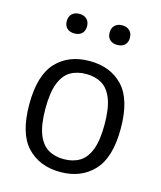

<svg xmlns="http://www.w3.org/2000/svg" viewBox="-115 -843 785 937"><g transform="rotate(15 278.0 -375.0)"><path d="M278 9.5Q173 9.5 110 -57Q47 -123.5 47 -271Q47 -417.5 109.5 -484.2Q172 -551 278 -551Q384 -551 446.5 -484.5Q509 -418 509 -271Q509 -124.5 445.8 -57.5Q382.5 9.5 278 9.5ZM278 -55.5Q324 -55.5 357.5 -75.5Q391 -95.5 409.2 -142.2Q427.5 -189 427.5 -269.5Q427.5 -351.5 409 -398.8Q390.5 -446 357 -465.8Q323.5 -485.5 278 -485.5Q232 -485.5 198.5 -465.8Q165 -446 146.8 -399.2Q128.5 -352.5 128.5 -272Q128.5 -190.5 146.8 -143.2Q165 -96 198.5 -75.8Q232 -55.5 278 -55.5ZM386 -661.5Q362.5 -661.5 348.8 -674.5Q335 -687.5 335 -710.5Q335 -733.5 348.8 -747Q362.5 -760.5 386 -760.5Q410 -760.5 423.8 -747Q437.5 -733.5 437.5 -710.5Q437.5 -687.5 423.8 -674.5Q410 -661.5 386 -661.5ZM170 -661.5Q146 -661.5 132.2 -674.5Q118.5 -687.5 118.5 -710.5Q118.5 -733.5 132.2 -747Q146 -760.5 170 -760.5Q193.5 -760.5 207.2 -747Q221 -733.5 221 -710.5Q221 -687.5 207.2 -674.5Q193.5 -661.5 170 -661.5Z"/></g></svg>

Font: Encode Sans
Style: Regular
Weight: 400
Designer: Multiple Designers
Foundry: Impallari Type
Version: Version 3.002; ttfautohint (v1.8.3) -l 8 -r 50 -G 200 -x 14 